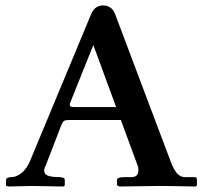

<svg xmlns="http://www.w3.org/2000/svg" viewBox="-20 -678 739 699"><path d="M252.9 -288.1H402.8L319.8 -514.2L233.9 -299.8Q233.9 -293 236.8 -290.5Q239.7 -288.1 252.9 -288.1ZM147.9 -79.1Q135.7 -57.1 144.8 -45.2Q153.8 -33.2 194.8 -33.2Q215.8 -33.2 215.8 -22.9V-2.9L210.9 1Q119.1 -1 95.2 -1L9.8 1L2 -2V-22.9Q2 -32.7 22 -33.2Q39.1 -33.2 58.1 -48.1Q77.1 -63 88.9 -90.8L312 -627Q325.2 -657.7 354 -658.2Q387.2 -658.2 398.9 -627L601.1 -90.8Q612.3 -61 624.3 -47.1Q636.2 -33.2 653.8 -33.2H682.1Q693.4 -33.2 695.1 -31.5Q696.8 -29.8 696.8 -22.9V-2.9L691.9 1Q595.7 -1 558.1 -1L414.1 1L405.8 -3.9V-22.9Q405.8 -32.7 432.1 -33.2H459Q483.9 -33.2 483.9 -59.1Q483.9 -70.3 481.9 -73.2L419.9 -241.2H235.8Q219.7 -241.2 214.4 -238.5Q209 -235.8 205.1 -227.1Z"/></svg>

Font: Linux Libertine
Style: Semibold
Weight: 600
Designer: Philipp H. Poll
Foundry: Philipp H. Poll
Version: Version 5.1.2 ; ttfautohint (v0.9)